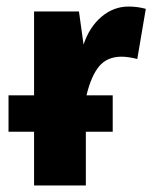

<svg xmlns="http://www.w3.org/2000/svg" viewBox="-20 -566 465 586"><path d="M372 -546Q400 -546 425 -539L399 -386Q371 -393 351 -393Q307 -393 282.5 -363.5Q258 -334 244 -275H324V-164H242V0H84V-164H6V-275H84V-531H221L235 -430Q253 -484 290 -515Q327 -546 372 -546Z"/></svg>

Font: Fira Sans
Style: Bold
Weight: 700
Designer: bBox Type GmbH & Carrois Corporate GbR & Edenspiekermann AG
Foundry: bBox Type GmbH & Carrois Corporate GbR & Edenspiekermann AG
Version: Version 4.301;PS 004.301;hotconv 1.0.88;makeotf.lib2.5.64775